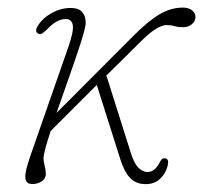

<svg xmlns="http://www.w3.org/2000/svg" viewBox="-20 -466 523 494"><path d="M200.5 -407.5Q200.5 -396 188.5 -358.2Q176.5 -320.5 159 -271.2Q141.5 -222 125.5 -175.5L321.5 -372Q360 -411 389.8 -428.8Q419.5 -446.5 450.5 -446.5Q465 -446.5 474 -439.5Q483 -432.5 483 -423Q483 -411.5 473.8 -403.8Q464.5 -396 451.5 -396Q437.5 -396 428.8 -398.8Q420 -401.5 409 -401.5Q384.5 -401.5 343 -360L252.5 -270.5L254 -271L315.5 -76Q324 -48 334.2 -36.5Q344.5 -25 357 -23.5Q378 -21.5 392.5 -51Q396.5 -60 405.5 -58.5Q415.5 -56.5 411.5 -40.5Q406.5 -19 390.5 -4.8Q374.5 9.5 349 7.5Q328 6 313.8 -9.2Q299.5 -24.5 289 -58L229 -247.5L110.5 -129Q102 -104 97 -85.2Q92 -66.5 92 -58.5Q92 -50 94.8 -40Q97.5 -30 98 -18Q97.5 -6 87 0.8Q76.5 7.5 63 7.5Q47 7.5 45.2 -8Q43.5 -23.5 58.5 -66L156 -345.5Q170 -386 167.2 -401.5Q164.5 -417 149 -417Q138 -417 126.5 -411Q115 -405 100.5 -390Q94.5 -384 89 -380.2Q83.5 -376.5 78 -379.5Q68.5 -385 77 -399Q89.5 -419.5 113.2 -432.5Q137 -445.5 161.5 -445.5Q182 -445.5 191.2 -435.2Q200.5 -425 200.5 -407.5Z"/></svg>

Font: Fraunces 72pt SuperSoft Thin
Style: Italic
Weight: 100
Italic angle: -16°
Version: Version 1.000;[b76b70a41]